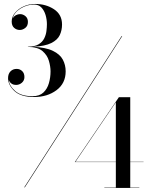

<svg xmlns="http://www.w3.org/2000/svg" viewBox="-20 -829 753 952"><path d="M305.6 -475.2Q305.6 -415.8 260.2 -381.9Q214.9 -348 149.6 -348Q83 -348 51.5 -377.7Q20 -407.4 20 -441.6Q20 -462.8 32 -475.1Q44 -487.4 62.5 -487.4Q78.6 -487.4 89.9 -476.6Q101.1 -465.9 101.1 -447Q101.1 -429.9 88.6 -418.9Q76 -408 60.2 -408Q45.6 -408 36.4 -415Q27.2 -422 23.6 -431.9Q26.2 -403 55.6 -377.5Q85 -352 141.2 -352Q175.8 -352 195.2 -370.3Q214.6 -388.6 222.6 -416.9Q230.6 -445.2 230.6 -475.2Q230.6 -499.2 222.4 -527.5Q214.2 -555.8 190.2 -576.1Q166.1 -596.4 118.4 -596.4V-597.6Q151.9 -597.6 171 -609.1Q190.1 -620.6 199 -638.2Q207.9 -655.9 210.2 -674.8Q212.6 -693.8 212.6 -708.6Q212.6 -731.4 206.1 -754Q199.5 -776.6 185.5 -791.6Q171.5 -806.5 149 -806.5Q114.1 -806.5 82.4 -787.1Q50.6 -767.8 43 -737.9Q49.2 -748.5 59.1 -753.8Q69 -759 79.4 -759Q94.2 -759 106.3 -748.8Q118.4 -738.6 118.4 -720.5Q118.4 -700.4 105.2 -690.4Q92.1 -680.4 78.2 -680.4Q62 -680.4 50 -691Q38 -701.6 38 -722.4Q38 -745.8 54.4 -765.6Q70.8 -785.4 97.2 -797.4Q123.8 -809.4 154.4 -809.4Q208 -809.4 247.8 -783.1Q287.6 -756.9 287.6 -707.4Q287.6 -679.2 276.5 -655.2Q265.4 -631.2 234.4 -615.6Q203.4 -600 143.9 -597Q207 -594 242.2 -576.9Q277.4 -559.9 291.5 -533.3Q305.6 -506.8 305.6 -475.2ZM583 -650H586L103 100H100ZM670.8 101.2V103H497.4V101.2H554.4V-25.4H351L569.4 -347H625.8V-26.6H691.8V-25.4H625.8V101.2ZM354 -26.6H554.4V-322Z"/></svg>

Font: Bodoni* 72 Medium
Style: Regular
Weight: 500
Version: Version 1.002; ttfautohint (v0.97) -l 8 -r 50 -G 200 -x 14 -